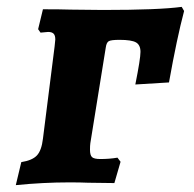

<svg xmlns="http://www.w3.org/2000/svg" viewBox="-20 -531 564 559"><path d="M42 -59Q74 -64 87.5 -78.5Q101 -93 105 -127L139 -396L141 -416Q141 -428 136 -433Q131 -438 120 -438L98 -436L91 -446L105 -504Q156 -504 186 -503L280 -502Q443 -502 509 -511L516 -499Q495 -420 472 -291L374 -285Q389 -360 389 -380Q389 -400 376 -407.5Q363 -415 328 -415Q303 -415 296.5 -411Q290 -407 288 -393L243 -114Q242 -107 242 -95Q242 -79 248 -73.5Q254 -68 272 -68Q299 -68 322 -72L331 -60L313 2L236 1Q215 0 182 0Q106 0 26 8Z"/></svg>

Font: Alegreya SC ExtraBold
Style: Italic
Weight: 800
Italic angle: -7°
Designer: Juan Pablo del Peral
Foundry: Huerta Tipografica
Version: Version 2.007; ttfautohint (v1.6)